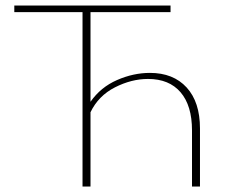

<svg xmlns="http://www.w3.org/2000/svg" viewBox="-20 -678 850 698"><path d="M707 -211V0H678V-204Q678 -294 636.5 -342.5Q595 -391 518 -391Q458 -391 398 -360.5Q338 -330 309 -270V0H280V-634H32V-658H600V-634H309V-308Q346 -361 405.5 -387Q465 -413 525 -413Q610 -413 658.5 -360Q707 -307 707 -211Z"/></svg>

Font: Ysabeau Infant Extralight
Style: Regular
Weight: 200
Designer: Christian Thalmann (Catharsis Fonts)
Version: Version 0.003